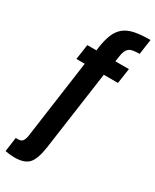

<svg xmlns="http://www.w3.org/2000/svg" viewBox="-234 -801 852 1052"><g transform="rotate(30 192.0 -275.0)"><path d="M25.3 94.3Q16.9 94.3 12.9 93L0.4 184Q17.3 187.4 31.9 188.8Q46.6 190.1 60.7 190.1Q121.7 190.1 148.7 160.9Q175.7 131.7 187.1 53.3L257.4 -447.1H347.1L361 -542.7H275.6L279.9 -573.4Q283 -597 289.4 -611.1Q295.9 -625.1 306.3 -632.5Q316.7 -639.9 332.6 -642.1Q348.4 -644.4 370.4 -644.4L383.9 -740Q326.1 -740 286.5 -732.2Q246.9 -724.4 220.9 -704.2Q195 -684 180.2 -649Q165.4 -614 157.9 -560.3L155.7 -542.7H98L84.1 -447.1H136.9L67.6 50.6Q63.4 73.1 54.9 83.7Q46.4 94.3 25.3 94.3Z"/></g></svg>

Font: Secuela ExtLt
Style: Italic
Weight: 200
Italic angle: -8°
Designer: Fernando Haro
Foundry: deFharo
Version: Version 1.704